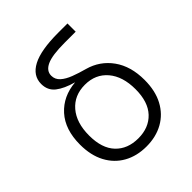

<svg xmlns="http://www.w3.org/2000/svg" viewBox="-204 -854 991 991"><g transform="rotate(-45 291.5 -359.0)"><path d="M291.5 10.3Q221.2 10.3 168 -19.5Q114.7 -49.3 85 -105.2Q55.2 -161.1 55.2 -239.3Q55.2 -349.6 112.8 -413.3Q170.4 -477.1 265.1 -484.9Q203.1 -502 168.9 -528.8Q134.8 -555.7 134.8 -602.5Q134.8 -663.1 196 -695.3Q257.3 -727.5 383.8 -727.5H451.7V-667.5H370.6Q280.3 -667.5 241 -649.4Q201.7 -631.3 201.7 -596.2Q201.7 -568.8 222.4 -550Q243.2 -531.2 277.6 -518.1Q312 -504.9 353.5 -493.7Q432.6 -471.7 480 -405.8Q527.3 -339.8 527.3 -239.7Q527.3 -161.1 497.6 -105.2Q467.8 -49.3 414.6 -19.5Q361.3 10.3 291.5 10.3ZM291.5 -49.3Q368.7 -49.3 414.6 -97.9Q460.4 -146.5 460.4 -239.3Q460.4 -332.5 414.6 -386.5Q368.7 -440.4 291.5 -440.4Q213.9 -440.4 167.7 -386.7Q121.6 -333 121.6 -239.3Q121.6 -146 167.5 -97.7Q213.4 -49.3 291.5 -49.3Z"/></g></svg>

Font: Inter Light
Style: Regular
Weight: 300
Designer: Rasmus Andersson
Foundry: rsms
Version: Version 4.000;git-a52131595